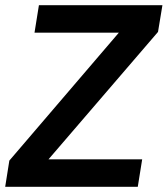

<svg xmlns="http://www.w3.org/2000/svg" viewBox="-42 -720 646 740"><path d="M-22 0 -6 -101 416 -594H91L108 -700H584L567 -597L145 -106H506L489 0Z"/></svg>

Font: Georama SemiBold
Style: Italic
Weight: 600
Italic angle: -9°
Designer: Jean-Baptiste Levee
Foundry: Production Type
Version: Version 1.000